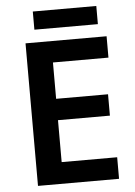

<svg xmlns="http://www.w3.org/2000/svg" viewBox="-58 -913 675 958"><g transform="rotate(-5 279.0 -434.5)"><path d="M499 0H93V-714H499V-607H221V-425H481V-318H221V-108H499ZM461 -869V-778H143V-869Z"/></g></svg>

Font: Noto Sans Gujarati UI SemiBold
Style: Regular
Weight: 600
Designer: Jelle Bosma - Monotype Design Team, Universal Thirst
Foundry: Monotype Imaging Inc.
Version: Version 2.106; ttfautohint (v1.8.4.7-5d5b)